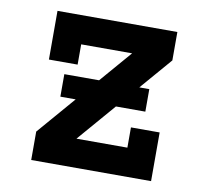

<svg xmlns="http://www.w3.org/2000/svg" viewBox="-65 -601 729 672"><g transform="rotate(10 300.0 -265.0)"><path d="M87 0V-101L370 -429H189V-357H87V-530H513V-429L230 -101H411V-173H513V0ZM149 -236V-316H451V-236Z"/></g></svg>

Font: Iosevka Slab Extended
Style: Bold
Weight: 700
Width: 7
Monospace: yes
Designer: Belleve Invis
Foundry: Belleve Invis
Version: Version 11.1.0; ttfautohint (v1.8.3)